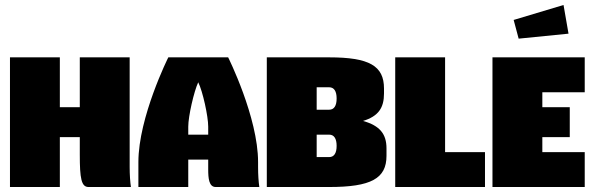

<svg xmlns="http://www.w3.org/2000/svg" viewBox="-20 -750 2375 770"><path d="M20 -520V0H220V-200H300V-130C300 -35 306 0 335 0H505C502 -20 500 -50 500 -80V-520H300V-320H220V-520Z M655 -520C655 -520 535 -280 535 -100V0H735V-110H815V-70C815 -35 818 0 845 0H1020C1017 -20 1015 -49 1015 -80V-100C1015 -280 895 -520 895 -520ZM735 -210V-242C735 -284 758 -384 775 -420C793 -384 815 -284 815 -242V-210Z M1250 -310V-400H1300C1320 -400 1330 -384 1330 -355C1330 -326 1320 -310 1300 -310ZM1050 -520V0H1300C1468 0 1530 -34 1530 -125V-155C1530 -213 1503 -246 1436 -265C1498 -284 1520 -318 1520 -375V-395C1520 -486 1461 -520 1300 -520ZM1250 -120V-210H1300C1320 -210 1330 -194 1330 -165C1330 -136 1320 -120 1300 -120Z M1565 -520V0H1925V-140H1765V-520Z M2060 -595 2260 -615 2240 -730 2040 -670ZM1955 -520V0H2325V-140H2155V-200H2265V-320H2155V-380H2325V-520Z"/></svg>

Font: MikodacsPCS
Style: Regular
Weight: 900
Designer: gluk (gluksza@wp.pl)
Foundry: gluk (gluksza@wp.pl)
Version: Version 0.27